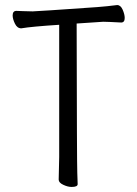

<svg xmlns="http://www.w3.org/2000/svg" viewBox="-20 -728 540 759"><path d="M263 11Q248 11 230 2.5Q212 -6 212 -18L214 -107V-630Q105 -623 64 -616Q48 -616 39 -634.5Q30 -653 30 -667Q30 -685 45 -685Q52 -685 70.5 -684Q89 -683 109 -683Q123 -683 365 -700Q404 -703 443 -708Q457 -708 465 -689.5Q473 -671 473 -657Q473 -639 459 -639Q403 -642 388 -642L283 -635Q284 -74 285.5 -45.5Q287 -17 287 0Q287 11 263 11Z"/></svg>

Font: LXGW WenKai Mono Lite
Style: Regular
Weight: 400
Monospace: yes
Designer: LXGW / Fontworks Inc.
Foundry: LXGW / Fontworks Inc.
Version: Version 1.520; June 14, 2025